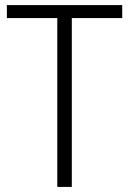

<svg xmlns="http://www.w3.org/2000/svg" viewBox="-20 -734 507 754"><path d="M262 0H205V-663H7V-714H460V-663H262Z"/></svg>

Font: Noto Sans Sinhala SemiCondensed Light
Style: Regular
Weight: 300
Width: 4
Designer: Jelle Bosma - Monotype Design Team
Foundry: Monotype Imaging Inc.
Version: Version 2.006; ttfautohint (v1.8.4.7-5d5b)